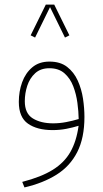

<svg xmlns="http://www.w3.org/2000/svg" viewBox="-20 -570 455 847"><path d="M286.1 -414.1 266.6 -404.3 200.7 -538.6 134.8 -404.3 115.2 -414.1 182.1 -549.8H219.2ZM352.5 -54.2Q352.5 38.6 320.8 100.8Q289.1 163.1 229.7 200.4Q170.4 237.8 87.9 256.8L78.1 232.4Q161.6 210.9 212.6 179.2Q263.7 147.5 290.5 100.3Q317.4 53.2 326.7 -15.1Q301.3 -7.3 272.5 -1.7Q243.7 3.9 211.9 3.9Q144 3.9 103.5 -24.4Q63 -52.7 63 -120.6Q63 -166.5 77.6 -207Q92.3 -247.6 122.3 -272.9Q152.3 -298.3 198.2 -298.3Q246.1 -298.3 276.1 -274.9Q306.2 -251.5 323 -214.4Q339.8 -177.2 346.2 -134.8Q352.5 -92.3 352.5 -54.2ZM214.4 -25.9Q243.2 -25.9 272.2 -31.5Q301.3 -37.1 327.1 -44.9Q326.7 -77.6 321.5 -116.2Q316.4 -154.8 303 -189.7Q289.6 -224.6 264.2 -246.8Q238.8 -269 197.8 -269Q159.2 -269 135.3 -247.1Q111.3 -225.1 100.3 -191.7Q89.4 -158.2 89.4 -123.5Q89.4 -69.3 124.8 -47.6Q160.2 -25.9 214.4 -25.9Z"/></svg>

Font: Vazirmatn FD Thin
Style: Regular
Weight: 100
Designer: Saber Rastikerdar
Foundry: Saber Rastikerdar
Version: Version 33.003